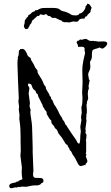

<svg xmlns="http://www.w3.org/2000/svg" viewBox="-20 -964 592 1024"><path d="M96.7 -71.3 88.9 -132.8 90.8 -162.1 89.8 -208V-236.3Q89.8 -283.2 85 -314.5L83 -329.1L84 -350.6L80.1 -380.9L82 -394.5L78.1 -421.9L80.1 -441.4L76.2 -530.3L73.2 -616.2Q73.2 -624 73.2 -631.8Q73.2 -639.6 74.2 -648.4Q76.2 -650.4 76.2 -652.3L74.2 -656.2Q74.2 -658.2 75.7 -660.6Q77.1 -663.1 78.6 -668Q80.1 -672.9 80.1 -680.7Q80.1 -688.5 82 -696.3Q87.9 -696.3 86.9 -702.1Q89.8 -703.1 99.6 -703.1Q115.2 -703.1 127.9 -667Q130.9 -663.1 135.3 -660.2Q139.6 -657.2 143.6 -654.3Q144.5 -643.6 150.4 -636.7Q160.2 -622.1 168 -603.5L178.7 -589.8Q180.7 -586.9 180.2 -583Q179.7 -579.1 182.1 -573.7Q184.6 -568.4 191.4 -558.1Q198.2 -547.9 202.1 -541Q206.1 -534.2 209 -527.3Q213.9 -510.7 218.8 -507.8Q224.6 -501 224.6 -496.6Q224.6 -492.2 227.1 -486.8Q229.5 -481.4 234.4 -474.6Q239.3 -467.8 241.7 -462.9Q244.1 -458 244.1 -455.1Q246.1 -449.2 249 -449.2Q252 -447.3 252 -442.9Q252 -438.5 253.9 -434.6L257.8 -432.6Q260.7 -428.7 264.6 -416.5Q268.6 -404.3 276.4 -396.5Q282.2 -387.7 289.1 -374Q297.9 -353.5 304.7 -343.8Q310.5 -337.9 311.5 -333.5Q312.5 -329.1 314.5 -325.2L322.3 -316.4Q327.1 -302.7 331.1 -296.9L335 -294.9Q335.9 -291 343.3 -280.3Q350.6 -269.5 364.7 -248Q378.9 -226.6 382.8 -222.2Q386.7 -217.8 390.1 -209Q393.6 -200.2 402.3 -197.3Q408.2 -203.1 408.2 -239.3L411.1 -262.7L408.2 -287.1L414.1 -323.2L412.1 -339.8L416 -363.3L414.1 -390.6Q414.1 -394.5 416 -398.4Q419.9 -410.2 419.9 -441.4L418 -470.7L419.9 -509.8Q420.9 -528.3 419.9 -546.4Q418.9 -564.5 418.9 -588.9Q418.9 -613.3 424.8 -642.1Q430.7 -670.9 432.1 -673.8Q433.6 -676.8 433.6 -680.7L430.7 -699.2Q430.7 -703.1 431.6 -706.1Q428.7 -714.8 416 -714.8Q403.3 -714.8 398.4 -712.9Q396.5 -714.8 396 -719.2Q395.5 -723.6 394 -727.1Q392.6 -730.5 390.6 -732.4Q388.7 -734.4 388.7 -736.3Q388.7 -738.3 389.6 -738.3Q389.6 -746.1 397 -747.1Q404.3 -748 406.2 -753.9Q412.1 -752 417 -752L433.6 -756.8Q441.4 -756.8 447.3 -752.4Q453.1 -748 458.5 -746.6Q463.9 -745.1 468.3 -745.6Q472.7 -746.1 476.6 -746.1H481.4L482.4 -744.1L487.3 -745.1L505.9 -742.2L531.2 -743.2Q551.8 -743.2 551.8 -732.4Q551.8 -724.6 542 -714.8Q532.2 -705.1 525.9 -705.1Q519.5 -705.1 510.7 -710.9Q502 -706.1 491.7 -704.1Q481.4 -702.1 473.6 -696.3Q469.7 -684.6 470.2 -672.9Q470.7 -661.1 469.2 -654.3Q467.8 -647.5 463.9 -641.1Q460 -634.8 460 -632.8L461.9 -609.4Q461.9 -595.7 456.1 -585.4Q450.2 -575.2 450.2 -565.4L454.1 -543V-540L458 -537.1V-536.1L452.1 -503.9L454.1 -494.1Q454.1 -492.2 453.1 -489.3Q448.2 -480.5 448.2 -461.9L450.2 -441.4Q450.2 -434.6 446.8 -428.2Q443.4 -421.9 443.4 -418Q443.4 -414.1 444.3 -414.1Q441.4 -408.2 441.4 -404.3L443.4 -375Q443.4 -361.3 441.4 -353.5Q439.5 -351.6 439.5 -349.6L441.4 -347.7Q439.5 -337.9 439.5 -333L441.4 -320.3L435.5 -275.4L437.5 -265.6L435.5 -257.8Q435.5 -254.9 438.5 -251Q441.4 -247.1 441.4 -242.2L439.5 -221.7Q439.5 -219.7 437.5 -217.8Q439.5 -212.9 439.5 -207V-155.3L437.5 -144.5Q437.5 -142.6 441.4 -140.6L437.5 -130.9L446.3 -105.5Q445.3 -96.7 440.4 -93.8Q435.5 -90.8 435.5 -83Q434.6 -84 432.6 -84L411.1 -78.1Q402.3 -78.1 395 -92.3Q387.7 -106.4 382.3 -117.2Q377 -127.9 373.5 -131.3Q370.1 -134.8 367.7 -139.2Q365.2 -143.6 361.8 -151.9Q358.4 -160.2 352.5 -162.1Q350.6 -172.9 345.7 -177.7Q340.8 -182.6 340.8 -187.5Q340.8 -192.4 336.9 -192.4Q333 -192.4 328.1 -200.2Q323.2 -208 315.4 -221.2Q307.6 -234.4 298.8 -243.7Q290 -252.9 287.6 -262.7Q285.2 -272.5 272.5 -281.2Q269.5 -292 260.7 -299.8Q252 -307.6 253.9 -320.3L245.1 -329.1Q244.1 -330.1 241.7 -334.5Q239.3 -338.9 233.9 -347.7Q228.5 -356.4 228.5 -358.9Q228.5 -361.3 229 -362.8Q229.5 -364.3 226.6 -370.1L218.8 -378.9Q214.8 -388.7 213.9 -388.7Q212.9 -388.7 210.4 -392.6Q208 -396.5 207 -402.8Q206.1 -409.2 201.2 -414.1Q196.3 -426.8 189.9 -437.5Q183.6 -448.2 180.7 -461.9Q178.7 -464.8 177.7 -464.8Q176.8 -464.8 173.8 -466.8Q170.9 -479.5 165 -482.9Q159.2 -486.3 155.3 -492.7Q151.4 -499 148.9 -508.3Q146.5 -517.6 132.8 -518.6Q128.9 -514.6 128.9 -510.7Q128.9 -506.8 132.8 -502.9Q136.7 -499 136.7 -491.2L132.8 -465.8L139.6 -415L137.7 -397.5L143.6 -376L141.6 -368.2Q141.6 -356.4 147 -325.2Q152.3 -293.9 152.3 -249L154.3 -178.7V-152.3L158.2 -52.7L156.2 -34.2Q156.2 -16.6 168 -15.6Q179.7 -14.6 195.8 -14.6Q211.9 -14.6 211.9 1Q211.9 8.8 205.1 11.2Q198.2 13.7 195.3 19.5Q184.6 25.4 172.4 24.9Q160.2 24.4 150.9 25.9Q141.6 27.3 134.8 29.3Q127.9 31.2 120.1 32.2L96.7 31.2L82 34.2Q80.1 34.2 80.1 33.2Q80.1 32.2 78.1 32.2L70.3 36.1L61.5 35.2L41 40Q29.3 40 29.3 27.3Q29.3 14.6 54.7 10.7Q60.5 9.8 64.5 8.8L68.4 4.9H73.2Q76.2 4.9 82 -1Q85.9 -2.9 90.8 -4.4Q95.7 -5.9 99.6 -8.8Q95.7 -25.4 95.7 -46.9ZM172.9 -909.2 180.7 -911.1Q197.3 -920.9 210.9 -921.4Q224.6 -921.9 257.3 -921.9Q290 -921.9 297.9 -914.1Q305.7 -906.2 317.9 -903.8Q330.1 -901.4 341.8 -896Q353.5 -890.6 359.4 -886.2Q365.2 -881.8 382.8 -881.8Q400.4 -881.8 403.3 -891.6Q416 -892.6 426.8 -906.2Q437.5 -919.9 436.5 -931.6Q443.4 -934.6 445.3 -944.3Q455.1 -943.4 460 -937Q464.8 -930.7 468.8 -922.9Q461.9 -907.2 462.9 -900.4Q457 -893.6 451.2 -889.2Q445.3 -884.8 443.4 -877H440.4Q435.5 -877 434.1 -873Q432.6 -869.1 430.7 -865.2L420.9 -864.3Q418 -864.3 416 -865.2Q415 -863.3 412.1 -863.3Q404.3 -863.3 400.4 -855.5Q394.5 -846.7 384.8 -848.1Q375 -849.6 370.1 -849.6L363.3 -847.7Q357.4 -847.7 349.6 -843.8Q342.8 -845.7 335.9 -845.7H320.3Q319.3 -848.6 314.5 -848.1Q309.6 -847.7 311.5 -852.5Q302.7 -854.5 274.4 -869.1H272.5L263.7 -868.2Q255.9 -868.2 253.4 -872.1Q251 -876 246.1 -877.9H244.1Q236.3 -877.9 232.4 -883.3Q228.5 -888.7 223.6 -888.7L212.9 -883.8L196.3 -887.7Q192.4 -886.7 190.4 -882.3Q188.5 -877.9 185.5 -877.9L180.7 -879.9Q157.2 -859.4 150.4 -852.5V-850.6Q150.4 -848.6 148.9 -847.2Q147.5 -845.7 148.4 -841.8Q145.5 -839.8 144 -836.9Q142.6 -834 138.7 -832V-830.1Q138.7 -825.2 134.8 -822.3Q130.9 -819.3 131.8 -813.5Q125 -808.6 119.6 -808.6Q114.3 -808.6 110.8 -814.9Q107.4 -821.3 107.4 -825.2Q107.4 -829.1 109.4 -833Q112.3 -842.8 111.8 -849.1Q111.3 -855.5 117.2 -861.8Q123 -868.2 123 -870.6Q123 -873 127.9 -873Q129.9 -876 129.9 -877.9Q129.9 -879.9 131.8 -883.8Q138.7 -885.7 142.6 -889.6L151.4 -898.4Q156.2 -901.4 162.1 -902.8Q168 -904.3 168.9 -911.1Q170.9 -909.2 172.9 -909.2Z"/></svg>

Font: Mountains of Christmas
Style: Regular
Weight: 400
Designer: Crystal Kluge
Foundry: Font Diner, Inc DBA Tart Workshop
Version: Version 1.003